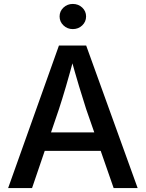

<svg xmlns="http://www.w3.org/2000/svg" viewBox="-20 -960 744 980"><path d="M21.5 0 280.8 -727.5H419.9L682.6 0H560.1L419.9 -402.8Q403.3 -453.6 383.3 -520.3Q363.3 -586.9 337.4 -680.7H361.8Q336.4 -586.4 316.7 -519Q296.9 -451.7 280.8 -402.8L143.6 0ZM164.1 -189.9V-284.2H540V-189.9ZM351.6 -811.5Q323.7 -811.5 304 -830.3Q284.2 -849.1 284.2 -876Q284.2 -902.8 304 -921.4Q323.7 -939.9 351.6 -939.9Q379.9 -939.9 399.7 -921.4Q419.4 -902.8 419.4 -876Q419.4 -849.1 399.7 -830.3Q379.9 -811.5 351.6 -811.5Z"/></svg>

Font: V-Inter
Style: Medium-500
Weight: 500
Designer: Rasmus Andersson
Foundry: rsms
Version: Version 4.000;git-4146feb